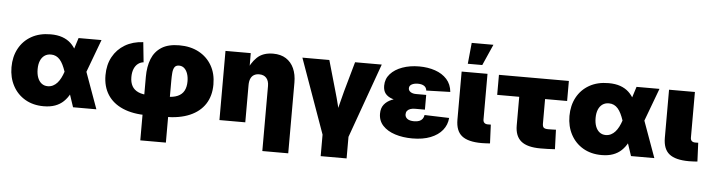

<svg xmlns="http://www.w3.org/2000/svg" viewBox="-53 -992 5347 1445"><g transform="rotate(5 2620.5 -270.0)"><path d="M290.5 11.7Q210.4 11.7 150.4 -23.4Q90.3 -58.6 57.4 -120.4Q24.4 -182.1 24.4 -260.3Q24.4 -339.8 57.4 -401.1Q90.3 -462.4 151.4 -497.3Q212.4 -532.2 296.9 -532.2Q348.1 -532.2 385.7 -518.8Q423.3 -505.4 449.5 -481Q475.6 -456.5 492.4 -423.8Q509.3 -391.1 519.5 -352.5H551.8L585 -286.1L688.5 0H512.2L424.8 -262.2Q415.5 -290 404.5 -312.3Q393.6 -334.5 380.4 -349.6Q367.2 -364.7 350.3 -372.8Q333.5 -380.9 312.5 -380.9Q284.2 -380.9 263.9 -366.7Q243.7 -352.5 232.7 -326.2Q221.7 -299.8 221.7 -262.7Q221.7 -225.1 232.2 -198Q242.7 -170.9 262.2 -156Q281.7 -141.1 308.6 -141.1Q329.6 -141.1 347.7 -150.1Q365.7 -159.2 379.9 -175Q394 -190.9 405.3 -212.6Q416.5 -234.4 424.8 -259.3L508.3 -522.5H681.6L583.5 -259.3L548.3 -177.7H515.6Q503.4 -135.3 485.1 -100.6Q466.8 -65.9 440.2 -40.5Q413.6 -15.1 376.7 -1.7Q339.8 11.7 290.5 11.7Z M1038.1 204.1V-275.9Q1038.1 -353.5 1061 -411.4Q1084 -469.2 1134.8 -501.7Q1185.5 -534.2 1269.5 -534.2Q1353.5 -534.2 1416.5 -500.5Q1479.5 -466.8 1514.6 -406Q1549.8 -345.2 1549.8 -262.7Q1549.8 -176.3 1510 -115Q1470.2 -53.7 1393.8 -21Q1317.4 11.7 1207 11.7H1075.2Q964.8 11.7 888.9 -21Q813 -53.7 773.7 -115Q734.4 -176.3 734.4 -261.7Q734.4 -340.8 767.1 -400.6Q799.8 -460.4 858.6 -495.4Q917.5 -530.3 996.1 -534.2L1011.7 -383.3Q988.8 -381.3 970 -366.9Q951.2 -352.5 940.4 -326.7Q929.7 -300.8 929.7 -264.6Q929.7 -224.6 945.1 -197Q960.4 -169.4 992.9 -155Q1025.4 -140.6 1075.2 -140.6H1207Q1257.8 -140.6 1290.3 -155Q1322.8 -169.4 1338.1 -198Q1353.5 -226.6 1353.5 -268.6Q1353.5 -301.3 1344.7 -326.9Q1335.9 -352.5 1319.6 -367.2Q1303.2 -381.8 1280.3 -381.8Q1255.9 -381.8 1245.8 -365.7Q1235.8 -349.6 1233.6 -322.5Q1231.4 -295.4 1231.4 -262.7V204.1Z M1813.5 -280.8V0H1618.2V-522.5H1809.1L1809.6 -380.9H1788.6Q1811.5 -446.8 1856 -490Q1900.4 -533.2 1978 -533.2Q2035.6 -533.2 2075.2 -508.1Q2114.7 -482.9 2135.3 -437.3Q2155.8 -391.6 2155.8 -330.1V204.1H1960V-287.1Q1960 -326.2 1940.9 -347.7Q1921.9 -369.1 1886.7 -369.1Q1863.8 -369.1 1847.2 -359.4Q1830.6 -349.6 1822 -329.8Q1813.5 -310.1 1813.5 -280.8Z M2407.7 60.5 2199.2 -522.5H2402.8L2467.3 -296.9Q2482.9 -243.7 2496.3 -189.7Q2509.8 -135.7 2522.9 -80.1H2480Q2493.2 -135.7 2506.1 -189.7Q2519 -243.7 2533.7 -296.9L2597.2 -522.5H2798.8L2589.8 60.5ZM2400.9 204.1V-1H2596.7V204.1Z M3075.7 11.2Q3003.9 11.2 2945.3 -7.6Q2886.7 -26.4 2852.3 -63.2Q2817.9 -100.1 2817.9 -153.8Q2817.9 -195.8 2838.9 -222.4Q2859.9 -249 2895.5 -263.9Q2931.2 -278.8 2975.3 -284.4Q3019.5 -290 3065.9 -290H3151.9V-212.9H3076.7Q3056.2 -212.9 3041 -207.3Q3025.9 -201.7 3017.8 -191.2Q3009.8 -180.7 3009.8 -165.5Q3009.8 -144 3027.3 -131.3Q3044.9 -118.7 3078.1 -118.7Q3101.1 -118.7 3116.7 -124.8Q3132.3 -130.9 3141.4 -143.1Q3150.4 -155.3 3152.8 -172.4L3338.9 -166.5Q3335 -114.3 3302.7 -74.2Q3270.5 -34.2 3213.1 -11.5Q3155.8 11.2 3075.7 11.2ZM3070.8 -255.4Q3018.1 -255.4 2974.1 -259Q2930.2 -262.7 2897.9 -273.7Q2865.7 -284.7 2848.1 -306.6Q2830.6 -328.6 2830.6 -365.7Q2830.6 -417.5 2864 -454.8Q2897.5 -492.2 2954.3 -512.7Q3011.2 -533.2 3081.1 -533.2Q3147.5 -533.2 3202.1 -514.4Q3256.8 -495.6 3291 -457.8Q3325.2 -419.9 3330.6 -362.3L3149.4 -356.9Q3147 -380.4 3129.4 -391.6Q3111.8 -402.8 3083 -402.8Q3054.7 -402.8 3036.1 -392.6Q3017.6 -382.3 3017.6 -362.8Q3017.6 -345.7 3033.4 -335Q3049.3 -324.2 3075.7 -324.2H3151.9V-255.4Z M3598.6 0.5Q3496.1 0.5 3449.2 -37.1Q3402.3 -74.7 3402.3 -159.2V-522.5H3597.7V-177.7Q3597.7 -161.1 3606.9 -152.3Q3616.2 -143.6 3633.8 -143.6Q3640.1 -143.6 3645.8 -143.8Q3651.4 -144 3655.8 -144L3662.1 -2.4Q3648.4 -1.5 3632.6 -0.5Q3616.7 0.5 3598.6 0.5ZM3443.4 -585 3459 -744.1H3623L3552.7 -585Z M4043 2Q3943.4 2 3897 -36.1Q3850.6 -74.2 3850.6 -154.8V-371.1H3684.1V-522.5H4212.4V-371.1H4045.9V-185.5Q4045.9 -164.1 4054.9 -155.5Q4064 -147 4089.4 -147Q4103.5 -147 4119.1 -147.5Q4134.8 -147.9 4147.5 -148.4L4152.8 -1.5Q4124.5 0.5 4096.9 1.2Q4069.3 2 4043 2Z M4505.9 11.7Q4425.8 11.7 4365.7 -23.4Q4305.7 -58.6 4272.7 -120.4Q4239.7 -182.1 4239.7 -260.3Q4239.7 -339.8 4272.7 -401.1Q4305.7 -462.4 4366.7 -497.3Q4427.7 -532.2 4512.2 -532.2Q4563.5 -532.2 4601.1 -518.8Q4638.7 -505.4 4664.8 -481Q4690.9 -456.5 4707.8 -423.8Q4724.6 -391.1 4734.9 -352.5H4767.1L4800.3 -286.1L4903.8 0H4727.5L4640.1 -262.2Q4630.9 -290 4619.9 -312.3Q4608.9 -334.5 4595.7 -349.6Q4582.5 -364.7 4565.7 -372.8Q4548.8 -380.9 4527.8 -380.9Q4499.5 -380.9 4479.2 -366.7Q4459 -352.5 4448 -326.2Q4437 -299.8 4437 -262.7Q4437 -225.1 4447.5 -198Q4458 -170.9 4477.5 -156Q4497.1 -141.1 4523.9 -141.1Q4544.9 -141.1 4563 -150.1Q4581.1 -159.2 4595.2 -175Q4609.4 -190.9 4620.6 -212.6Q4631.8 -234.4 4640.1 -259.3L4723.6 -522.5H4897L4798.8 -259.3L4763.7 -177.7H4731Q4718.8 -135.3 4700.4 -100.6Q4682.1 -65.9 4655.5 -40.5Q4628.9 -15.1 4592 -1.7Q4555.2 11.7 4505.9 11.7Z M5165.5 0.5Q5063 0.5 5016.1 -37.1Q4969.2 -74.7 4969.2 -159.2V-522.5H5164.6V-177.7Q5164.6 -161.1 5173.8 -152.3Q5183.1 -143.6 5200.7 -143.6Q5207 -143.6 5212.6 -143.8Q5218.3 -144 5222.7 -144L5229 -2.4Q5215.3 -1.5 5199.5 -0.5Q5183.6 0.5 5165.5 0.5Z"/></g></svg>

Font: Inter 28pt Black
Style: Regular
Weight: 900
Designer: Rasmus Andersson
Foundry: rsms
Version: Version 4.001;git-66647c0bb